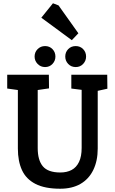

<svg xmlns="http://www.w3.org/2000/svg" viewBox="-20 -1147 703 1171"><path d="M347 4Q253 4 196 -25.5Q139 -55 114 -109.5Q89 -164 89 -241V-598L24 -607V-691H278L279 -608L210 -598V-244Q210 -170 241.5 -132.5Q273 -95 348 -95Q388 -95 417 -110.5Q446 -126 462 -159.5Q478 -193 478 -245V-599L415 -607V-691H634L635 -606L576 -593V-241Q576 -166 549 -110.5Q522 -55 471 -25.5Q420 4 347 4ZM442 -738Q414 -738 396 -757Q378 -776 378 -802Q378 -829 396 -847.5Q414 -866 442 -866Q469 -866 487 -847.5Q505 -829 505 -802Q505 -776 487 -757Q469 -738 442 -738ZM255 -738Q228 -738 209.5 -757Q191 -776 191 -802Q191 -829 209.5 -847.5Q228 -866 255 -866Q282 -866 300 -847.5Q318 -829 318 -802Q318 -776 300 -757Q282 -738 255 -738ZM418 -902 232 -1039 303 -1127 337 -1114 458 -944Z"/></svg>

Font: Kreon SemiBold
Style: Regular
Weight: 600
Designer: Julia Petretta
Foundry: Julia Petretta and Eli Heuer
Version: Version 2.002